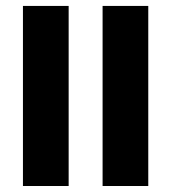

<svg xmlns="http://www.w3.org/2000/svg" viewBox="-20 -621 572 641"><path d="M56.6 -231.8V-601.2H209.2V-231.8ZM56.6 0V-285.4H209.2V0ZM322.5 -231.8V-601.2H475V-231.8ZM322.5 0V-285.4H475V0Z"/></svg>

Font: Anek Gujarati Medium
Style: Regular
Weight: 500
Designer: Mrunmayee Ghaisas (Gujarati), Yesha Goshar (Latin)
Foundry: Ek Type
Version: Version 1.003